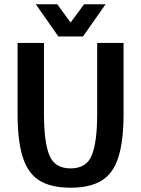

<svg xmlns="http://www.w3.org/2000/svg" viewBox="-20 -867 658 895"><path d="M556 -336Q556 -212 532.5 -136Q509 -60 455 -26Q401 8 309 8Q217 8 163 -26Q109 -60 85.5 -136Q62 -212 62 -336V-667H185V-336Q185 -205 210 -143.5Q235 -82 309 -82Q383 -82 408 -143.5Q433 -205 433 -336V-667H556ZM472 -847 367 -697H252L147 -847H247L309 -762L372 -847Z"/></svg>

Font: Epunda Sans SemiBold
Style: Regular
Weight: 600
Designer: Simon Atzbach
Foundry: typofactur
Version: Version 2.204; ttfautohint (v1.8.4.7-5d5b)